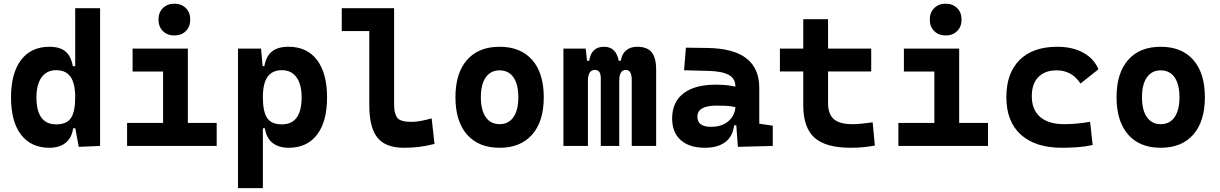

<svg xmlns="http://www.w3.org/2000/svg" viewBox="-20 -776 6485 1021"><path d="M241.7 9.8Q145.5 9.8 92 -59.6Q38.6 -128.9 38.6 -258.3Q38.6 -386.7 92 -457Q145.5 -527.3 242.7 -527.3Q299.3 -527.3 328.9 -501.7Q358.4 -476.1 367.2 -423.8H379.9V-732.4H512.2V0L398.9 4.9L380.4 -93.8H369.1Q361.3 -42 328.6 -16.1Q295.9 9.8 241.7 9.8ZM379.9 -258.3Q379.9 -333.5 354.7 -368.2Q329.6 -402.8 278.8 -402.8Q228.5 -402.8 201.2 -365Q173.8 -327.1 173.8 -258.3Q173.8 -114.7 278.8 -114.7Q335.4 -114.7 357.7 -148.9Q379.9 -183.1 379.9 -258.3Z M655.8 0V-122.1H847.2V-395.5H685.1V-517.6H979V-122.1H1132.3V0ZM907.2 -587.4Q869.6 -587.4 846.2 -610.8Q822.8 -634.3 822.8 -671.9Q822.8 -709.5 846.2 -732.9Q869.6 -756.3 907.2 -756.3Q944.8 -756.3 968.3 -732.9Q991.7 -709.5 991.7 -671.9Q991.7 -634.3 968.3 -610.8Q944.8 -587.4 907.2 -587.4Z M1245.6 224.6V-517.6H1368.2L1376.5 -423.8H1385.7Q1395 -476.1 1425.5 -501.7Q1456.1 -527.3 1515.1 -527.3Q1612.3 -527.3 1665.8 -457Q1719.2 -386.7 1719.2 -258.3Q1719.2 -128.9 1665.8 -59.6Q1612.3 9.8 1516.1 9.8Q1461.9 9.8 1429.2 -16.1Q1396.5 -42 1388.7 -93.8H1377.9V224.6ZM1377.9 -258.3Q1377.9 -183.1 1400.4 -148.9Q1422.9 -114.7 1479 -114.7Q1584 -114.7 1584 -258.3Q1584 -327.1 1556.6 -365Q1529.3 -402.8 1479 -402.8Q1428.7 -402.8 1403.3 -368.2Q1377.9 -333.5 1377.9 -258.3Z M2127.9 9.8Q2030.3 9.8 1987.1 -43.9Q1943.8 -97.7 1943.8 -215.8V-610.8H1797.4V-732.4H2075.7V-220.7Q2075.7 -171.9 2092.5 -149.9Q2109.4 -127.9 2167 -127.9Q2210 -127.9 2275.4 -146.5L2290.5 -10.7Q2249 0 2210.4 4.9Q2171.9 9.8 2127.9 9.8Z M2636.7 9.8Q2524.9 9.8 2463.4 -60.5Q2401.9 -130.9 2401.9 -258.8Q2401.9 -387.2 2463.4 -457.3Q2524.9 -527.3 2636.7 -527.3Q2748.5 -527.3 2810.1 -457.3Q2871.6 -387.2 2871.6 -258.8Q2871.6 -130.9 2810.1 -60.5Q2748.5 9.8 2636.7 9.8ZM2636.7 -115.7Q2684.6 -115.7 2710.4 -153.1Q2736.3 -190.4 2736.3 -258.8Q2736.3 -327.6 2710.4 -364.7Q2684.6 -401.9 2636.7 -401.9Q2589.4 -401.9 2563.2 -364.7Q2537.1 -327.6 2537.1 -258.8Q2537.1 -190.4 2563.2 -153.1Q2589.4 -115.7 2636.7 -115.7Z M3339.4 0V-350.6Q3339.4 -404.3 3308.1 -404.3Q3272.9 -404.3 3272.9 -346.2V0H3174.8V-360.4Q3174.8 -404.3 3143.6 -404.3Q3106.4 -404.3 3106.4 -346.2V0H2976.1V-517.6H3094.7L3101.6 -453.1H3113.3Q3124 -527.3 3191.9 -527.3Q3256.3 -527.3 3270 -453.1H3281.7Q3286.1 -487.8 3308.8 -507.6Q3331.5 -527.3 3368.7 -527.3Q3420.9 -527.3 3445.1 -498.5Q3469.2 -469.7 3469.2 -405.3V0Z M3903.8 4.9 3895.5 -109.4H3883.8Q3876.5 -49.8 3836.2 -20Q3795.9 9.8 3728.5 9.8Q3646 9.8 3600.1 -30.8Q3554.2 -71.3 3554.2 -146Q3554.2 -232.9 3614.3 -279.3Q3674.3 -325.7 3784.7 -325.7Q3816.9 -325.7 3842 -323.2Q3867.2 -320.8 3890.6 -315.4V-316.9Q3890.6 -358.4 3855.2 -377.7Q3819.8 -397 3750 -398.9L3617.7 -402.3L3627.4 -522.5L3740.2 -521Q3880.9 -519 3949.2 -465.6Q4017.6 -412.1 4017.6 -309.6V-118.2L4089.4 -107.4V0ZM3890.6 -206.5Q3862.3 -212.4 3839.4 -213.4Q3816.4 -214.4 3791 -214.4Q3688.5 -214.4 3688.5 -155.8Q3688.5 -101.6 3761.2 -101.6Q3803.2 -101.6 3831.8 -116.9Q3860.4 -132.3 3875 -156.5Q3889.6 -180.7 3890.6 -206.5Z M4504.4 9.8Q4370.6 9.8 4311 -43.9Q4251.5 -97.7 4251.5 -215.8V-396H4127.4V-517.6H4251.5V-673.8H4383.3V-517.6H4612.8V-396H4383.3V-228.5Q4383.3 -169.4 4413.8 -142.6Q4444.3 -115.7 4514.2 -115.7Q4536.6 -115.7 4562.3 -118.4Q4587.9 -121.1 4620.6 -125.5L4632.3 -2Q4600.1 3.9 4569.6 6.8Q4539.1 9.8 4504.4 9.8Z M4757.3 0V-122.1H4948.7V-395.5H4786.6V-517.6H5080.6V-122.1H5233.9V0ZM5008.8 -587.4Q4971.2 -587.4 4947.8 -610.8Q4924.3 -634.3 4924.3 -671.9Q4924.3 -709.5 4947.8 -732.9Q4971.2 -756.3 5008.8 -756.3Q5046.4 -756.3 5069.8 -732.9Q5093.3 -709.5 5093.3 -671.9Q5093.3 -634.3 5069.8 -610.8Q5046.4 -587.4 5008.8 -587.4Z M5627 9.8Q5485.8 9.8 5408.7 -59.8Q5331.5 -129.4 5331.5 -259.8Q5331.5 -386.7 5401.9 -457Q5472.2 -527.3 5602.5 -527.3Q5682.6 -527.3 5740 -496.1Q5797.4 -464.8 5821.3 -407.7L5725.6 -331.5Q5680.7 -401.9 5598.6 -401.9Q5536.6 -401.9 5501.7 -366.2Q5466.8 -330.6 5466.8 -264.6Q5466.8 -191.9 5511.5 -153.8Q5556.2 -115.7 5638.7 -115.7Q5673.8 -115.7 5708.7 -119.1Q5743.7 -122.6 5776.9 -128.4L5790.5 -4.9Q5751 3.9 5709 6.8Q5667 9.8 5627 9.8Z M6152.3 9.8Q6040.5 9.8 5979 -60.5Q5917.5 -130.9 5917.5 -258.8Q5917.5 -387.2 5979 -457.3Q6040.5 -527.3 6152.3 -527.3Q6264.2 -527.3 6325.7 -457.3Q6387.2 -387.2 6387.2 -258.8Q6387.2 -130.9 6325.7 -60.5Q6264.2 9.8 6152.3 9.8ZM6152.3 -115.7Q6200.2 -115.7 6226.1 -153.1Q6252 -190.4 6252 -258.8Q6252 -327.6 6226.1 -364.7Q6200.2 -401.9 6152.3 -401.9Q6105 -401.9 6078.9 -364.7Q6052.7 -327.6 6052.7 -258.8Q6052.7 -190.4 6078.9 -153.1Q6105 -115.7 6152.3 -115.7Z"/></svg>

Font: Cascadia Mono
Style: Bold
Weight: 700
Monospace: yes
Designer: Aaron Bell
Foundry: Saja Typeworks
Version: Version 2404.023; ttfautohint (v1.8.4)